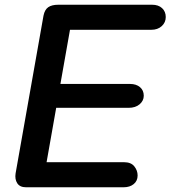

<svg xmlns="http://www.w3.org/2000/svg" viewBox="-20 -792 721 812"><path d="M90 0Q64 0 53 -17Q42 -34 46 -59L164 -726Q169 -751 184 -761.5Q199 -772 227 -772H623Q650 -772 665.5 -757.5Q681 -743 681 -720Q681 -697 664 -681.5Q647 -666 620 -666H276L177 -106H505Q534 -106 548 -88.5Q562 -71 562 -50Q562 -27 545.5 -13.5Q529 0 503 0ZM157 -336 176 -437H530Q556 -437 572 -423.5Q588 -410 588 -387Q588 -366 570.5 -351Q553 -336 524 -336Z"/></svg>

Font: Edu VIC WA NT Beginner
Style: Bold
Weight: 700
Designer: Tina and Corey Anderson
Foundry: Google for Education
Version: Version 1.003